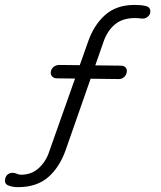

<svg xmlns="http://www.w3.org/2000/svg" viewBox="-65 -691 656 784"><path d="M8.8 73.2Q-13.7 73.2 -30.8 66.4Q-47.9 59.6 -43.9 40Q-42 28.3 -33.7 21.5Q-25.4 14.6 -12.7 14.6Q-4.9 14.6 3.9 18.6Q12.7 22.5 20.5 22.5Q64.5 22.5 94.2 -5.4Q124 -33.2 136.7 -74.2L293.9 -518.6Q317.4 -587.9 363.8 -629.4Q410.2 -670.9 484.4 -670.9Q498 -670.9 508.8 -669.9Q519.5 -668.9 527.3 -667Q540 -665 545.4 -657.2Q550.8 -649.4 547.9 -636.7Q544.9 -627 535.6 -620.6Q526.4 -614.3 513.7 -615.2Q507.8 -616.2 500.5 -616.7Q493.2 -617.2 485.4 -617.2Q435.5 -617.2 404.3 -591.3Q373 -565.4 357.4 -519.5L203.1 -78.1Q177.7 -6.8 130.9 33.2Q84 73.2 8.8 73.2ZM167 -371.1Q155.3 -371.1 147.9 -378.9Q140.6 -386.7 142.6 -398.4Q144.5 -410.2 154.3 -418Q164.1 -425.8 176.8 -425.8L428.7 -422.9Q441.4 -422.9 448.2 -415Q455.1 -407.2 452.1 -394.5Q450.2 -383.8 441.4 -376Q432.6 -368.2 419.9 -368.2Z"/></svg>

Font: Quicksand
Style: Italic
Weight: 400
Designer: Andrew Paglinawan
Foundry: Andrew Paglinawan
Version: Version 3.006